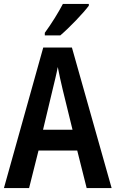

<svg xmlns="http://www.w3.org/2000/svg" viewBox="-20 -957 588 977"><path d="M432 -928V-937H300C277 -893 243 -838 208 -790V-777H287C333 -816 404 -890 432 -928ZM421 0H548L346 -715H200L0 0H128L176 -191H373ZM299 -501 349 -297H199L248 -502C255 -531 268 -583 274 -616C280 -582 290 -540 299 -501Z"/></svg>

Font: Noto Sans Tamil Condensed SemiBold
Style: Regular
Weight: 600
Width: 3
Designer: Jelle Bosma - Monotype Design Team
Foundry: Monotype Imaging Inc.
Version: Version 2.004